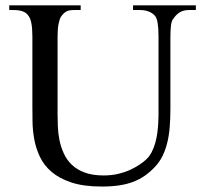

<svg xmlns="http://www.w3.org/2000/svg" viewBox="-20 -682 763 718"><path d="M687 -644.5Q666.5 -644.5 652.6 -636.2Q638.7 -627.9 627.4 -610.8Q621.6 -604 619.4 -586.9Q617.2 -569.8 617.2 -542V-272.5Q617.2 -238.3 614.7 -207.3Q612.3 -176.3 605.7 -149.2Q599.1 -122.1 587.9 -99.1Q576.7 -76.2 559.1 -57.6Q541 -38.6 521.5 -24.9Q502 -11.2 478.5 -2.2Q455.1 6.8 426.3 11.2Q397.5 15.6 360.8 15.6Q293 15.6 247.3 0.5Q201.7 -14.6 172.9 -39.3Q144 -64 129.2 -95.7Q114.3 -127.4 108.2 -160.9Q102.1 -194.3 101.6 -227.1Q101.1 -259.8 101.1 -285.6V-545.4Q101.1 -576.2 97.2 -595.9Q93.3 -615.7 84.5 -625.5Q76.7 -635.7 63.2 -640.1Q49.8 -644.5 29.8 -644.5H14.6V-662.1H281.7V-644.5H256.8Q236.8 -644.5 226.6 -638.2Q216.3 -631.8 207.5 -618.7Q202.1 -608.9 198.7 -591.1Q195.3 -573.2 195.3 -545.4V-256.3Q195.3 -234.9 196.3 -209.2Q197.3 -183.6 202.4 -158.2Q207.5 -132.8 218.3 -108.9Q229 -85 248 -66.4Q267.1 -47.9 296.4 -36.9Q325.7 -25.9 367.7 -25.9Q397.5 -25.9 422.6 -32Q447.8 -38.1 467.8 -47.4Q487.8 -56.6 502.7 -66.9Q517.6 -77.1 526.4 -85.4Q539.1 -97.2 547.4 -113.5Q555.7 -129.9 560.8 -148.2Q565.9 -166.5 568.4 -185.5Q570.8 -204.6 571.8 -221.9Q572.8 -239.3 572.8 -253.4V-545.4Q572.8 -576.2 569.6 -595.7Q566.4 -615.2 559.1 -623.5Q539.6 -644.5 502.4 -644.5H477.5V-662.1H712.4V-644.5Z"/></svg>

Font: Doulos SIL Cyr
Style: Regular
Weight: 400
Designer: Walt Agee, Victor Gaultney, Peter Martin, Debbi Hosken, Becca Hirsbrunner
Foundry: SIL International
Version: Version 5.000